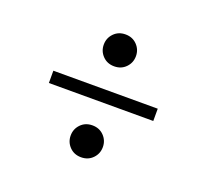

<svg xmlns="http://www.w3.org/2000/svg" viewBox="-82 -526 665 617"><g transform="rotate(20 250.0 -218.0)"><path d="M250 -117Q274 -117 289.5 -101Q305 -85 305 -62.5Q305 -40 289.5 -24Q274 -8 250 -8Q226 -8 210.5 -24Q195 -40 195 -62.5Q195 -85 210.5 -101Q226 -117 250 -117ZM250 -428Q274 -428 289.5 -412Q305 -396 305 -373.5Q305 -351 289.5 -335Q274 -319 250 -319Q226 -319 210.5 -335Q195 -351 195 -373.5Q195 -396 210.5 -412Q226 -428 250 -428ZM71.5 -239H428.5V-197H71.5Z"/></g></svg>

Font: Newsreader 16pt
Style: Regular
Weight: 400
Designer: Hugues Gentile
Foundry: Production Type
Version: Version 1.003